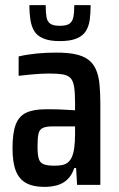

<svg xmlns="http://www.w3.org/2000/svg" viewBox="-20 -724 466 752"><path d="M154 8Q110 8 82.5 -7Q55 -22 42 -55Q29 -88 29 -143Q29 -203 41.5 -236Q54 -269 82.5 -282.5Q111 -296 159 -296Q169 -296 182 -296Q195 -296 209.5 -295.5Q224 -295 240 -294Q256 -293 274 -292V-322Q274 -362 270 -385.5Q266 -409 255 -419.5Q244 -430 223.5 -433Q203 -436 171 -436Q156 -436 138 -435Q120 -434 99 -432Q78 -430 53 -427V-503Q88 -511 124.5 -514.5Q161 -518 200 -518Q245 -518 275.5 -511.5Q306 -505 325.5 -490.5Q345 -476 355.5 -452.5Q366 -429 369.5 -396Q373 -363 373 -318V0H282L278 -66H271Q261 -37 244 -21Q227 -5 204 1.5Q181 8 154 8ZM193 -75Q210 -75 223 -77.5Q236 -80 245.5 -87.5Q255 -95 261 -108Q268 -123 271 -146.5Q274 -170 274 -199V-229H187Q160 -229 147 -222.5Q134 -216 130.5 -199Q127 -182 127 -151Q127 -120 131.5 -103.5Q136 -87 150.5 -81Q165 -75 193 -75ZM214 -563Q174 -563 149.5 -573.5Q125 -584 114 -602.5Q103 -621 99 -647Q95 -673 95 -704H159Q159 -675 162 -657.5Q165 -640 176.5 -631.5Q188 -623 214 -623Q241 -623 252.5 -631.5Q264 -640 267.5 -658Q271 -676 271 -704H335Q335 -673 331.5 -647Q328 -621 316.5 -602.5Q305 -584 280.5 -573.5Q256 -563 214 -563Z"/></svg>

Font: Saira Condensed SemiBold
Style: Regular
Weight: 600
Width: 3
Designer: Hector Gatti with collaboration of the Omnibus-Type team
Foundry: Omnibus-Type
Version: Version 1.100